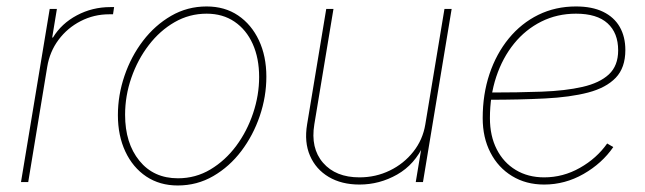

<svg xmlns="http://www.w3.org/2000/svg" viewBox="-20 -567 2010 598"><path d="M45.4 0 134.8 -539.1H157.2L142.6 -450.2H145Q171.4 -493.7 219.5 -519.3Q267.6 -544.9 323.7 -544.9Q328.1 -544.9 329.6 -544.9Q331.1 -544.9 335.4 -544.9L332 -522.5Q329.6 -522.5 327.1 -522.5Q324.7 -522.5 320.3 -522.5Q272.5 -522.5 231.2 -501.2Q189.9 -480 162.4 -443.1Q134.8 -406.2 127 -358.4L67.9 0Z M533.7 10.7Q477.5 10.7 435.5 -17.3Q393.6 -45.4 370.4 -95Q347.2 -144.5 347.2 -208.5Q347.2 -270.5 367.7 -330.8Q388.2 -391.1 425.3 -439.7Q462.4 -488.3 512.9 -517.6Q563.5 -546.9 623.5 -546.9Q680.2 -546.9 721.7 -518.8Q763.2 -490.7 786.4 -441.4Q809.6 -392.1 809.6 -328.1Q809.6 -266.1 789.1 -205.8Q768.6 -145.5 731.7 -96.7Q694.8 -47.9 644.3 -18.6Q593.8 10.7 533.7 10.7ZM534.2 -11.7Q589.4 -11.7 635.5 -39.3Q681.6 -66.9 715.6 -112.5Q749.5 -158.2 768.3 -214.4Q787.1 -270.5 787.1 -327.1Q787.1 -385.7 767.1 -430.2Q747.1 -474.6 710.4 -499.5Q673.8 -524.4 623.5 -524.4Q569.8 -524.4 523.9 -498Q478 -471.7 443.4 -426.5Q408.7 -381.3 389.2 -325Q369.6 -268.6 369.6 -209.5Q369.6 -121.1 414.1 -66.4Q458.5 -11.7 534.2 -11.7Z M1099.6 7.8Q1043.9 7.8 1003.9 -15.9Q963.9 -39.6 945.6 -81.8Q927.2 -124 936.5 -179.7L996.1 -539.1H1018.6L959 -179.7Q946.8 -105.5 986.1 -60.1Q1025.4 -14.6 1099.6 -14.6Q1150.4 -14.6 1194.1 -35.9Q1237.8 -57.1 1267.3 -94.5Q1296.9 -131.8 1304.7 -179.7L1364.3 -539.1H1386.7L1297.4 0H1274.9L1294.4 -117.2H1300.3Q1272 -54.7 1217 -23.4Q1162.1 7.8 1099.6 7.8Z M1674.8 7.8Q1618.2 7.8 1575 -18.6Q1531.7 -44.9 1507.6 -91.6Q1483.4 -138.2 1483.4 -199.2Q1483.4 -273.4 1504.6 -336.7Q1525.9 -399.9 1564.7 -447.3Q1603.5 -494.6 1656.7 -520.8Q1710 -546.9 1773.9 -546.9Q1824.2 -546.9 1858.4 -530.3Q1892.6 -513.7 1910.2 -483.2Q1927.7 -452.6 1927.7 -411.1Q1927.7 -356 1897.7 -324.7Q1867.7 -293.5 1811.8 -278.8Q1755.9 -264.2 1677.2 -260.3Q1598.6 -256.3 1502 -256.3V-278.8Q1592.8 -278.8 1667 -281.5Q1741.2 -284.2 1794.4 -296.4Q1847.7 -308.6 1876.5 -335.4Q1905.3 -362.3 1905.3 -410.2Q1905.3 -464.4 1872.3 -494.4Q1839.4 -524.4 1773.9 -524.4Q1715.3 -524.4 1666 -499.8Q1616.7 -475.1 1581.1 -431.2Q1545.4 -387.2 1525.6 -327.9Q1505.9 -268.6 1505.9 -199.2Q1505.9 -143.6 1527.1 -102.1Q1548.3 -60.5 1586.4 -37.6Q1624.5 -14.6 1674.8 -14.6Q1733.9 -14.6 1786.1 -44.2Q1838.4 -73.7 1871.1 -120.1L1890.1 -108.9Q1855 -58.1 1797.4 -25.1Q1739.7 7.8 1674.8 7.8Z"/></svg>

Font: Inter 18pt Thin
Style: Italic
Weight: 250
Italic angle: -9.3988°
Version: Version 4.001;git-66647c0bb